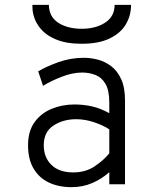

<svg xmlns="http://www.w3.org/2000/svg" viewBox="-20 -762 656 794"><path d="M276 12Q222.5 12 182 -7.2Q141.5 -26.5 118.8 -65Q96 -103.5 96 -161Q96 -220 123.2 -257.2Q150.5 -294.5 194.2 -312.2Q238 -330 288 -330Q325 -330 359.8 -322.2Q394.5 -314.5 432 -294V-337Q432 -388.5 416 -415.5Q400 -442.5 374.2 -452.2Q348.5 -462 320 -462Q279.5 -462 234.2 -444.2Q189 -426.5 158 -407L138 -467Q170.5 -486.5 221 -504.8Q271.5 -523 327 -523Q354.5 -523 384 -515.5Q413.5 -508 439.2 -488.8Q465 -469.5 481 -435Q497 -400.5 497 -346V0H432V-50Q401.5 -22.5 361.8 -5.2Q322 12 276 12ZM283 -49Q334 -49 371.5 -74.2Q409 -99.5 432 -128V-227Q407.5 -243.5 370 -256.2Q332.5 -269 295 -269Q241 -269 201 -242.8Q161 -216.5 161 -161Q161 -111 192.8 -80Q224.5 -49 283 -49ZM318 -581Q254 -581 210.8 -599.2Q167.5 -617.5 143.8 -648.5Q120 -679.5 115 -718Q114.5 -724 114.2 -730Q114 -736 114 -742H182Q182 -736 182.8 -730Q183.5 -724 185 -718Q194 -681.5 230.5 -662.2Q267 -643 318 -643Q376 -643 415 -668.5Q454 -694 454 -742H522Q522 -697.5 500.2 -661Q478.5 -624.5 433.2 -602.8Q388 -581 318 -581Z"/></svg>

Font: Overpass Mono Light
Style: Regular
Weight: 300
Monospace: yes
Designer: Delve Withrington, Dave Bailey
Foundry: Delve Fonts LLC
Version: Version 4.000